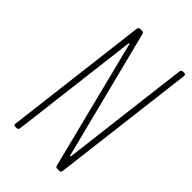

<svg xmlns="http://www.w3.org/2000/svg" viewBox="-213 -777 853 853"><g transform="rotate(45 213.5 -350.0)"><path d="M398 -690 324 -83C323 -79 319 -78 319 -82L164 -692C162 -698 159 -700 154 -700H141C135 -700 131 -696 130 -690L47 -10C46 -4 49 0 55 0H65C71 0 75 -4 76 -10L150 -617C151 -621 155 -622 155 -618L309 -8C311 -2 314 0 319 0H333C339 0 343 -4 344 -10L427 -690C428 -696 424 -700 419 -700H409C403 -700 399 -696 398 -690Z"/></g></svg>

Font: Barlow Condensed Thin
Style: Italic
Weight: 250
Width: 3
Italic angle: -7°
Designer: Jeremy Tribby
Foundry: Tribby Type
Version: Version 1.422;hotconv 1.0.109;makeotfexe 2.5.65596